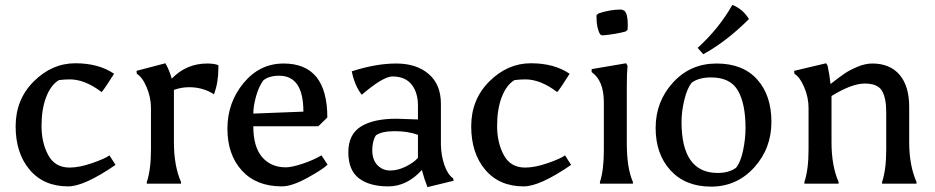

<svg xmlns="http://www.w3.org/2000/svg" viewBox="-20 -752 3827 786"><path d="M265 -66Q305 -66 358 -84.5Q411 -103 428 -116L453 -77Q325 11 259 11Q159 11 101.5 -57Q44 -125 44 -235Q44 -345 118.5 -419Q193 -493 288.5 -493Q384 -493 447 -450Q408 -388 396 -375Q328 -427 266 -427Q243 -427 221 -424Q188 -404 169 -354.5Q150 -305 150 -236.5Q150 -168 177.5 -117Q205 -66 265 -66Z M828 -492Q859 -492 874 -485Q874 -479 874 -473Q874 -414 856 -366Q811 -395 754 -395Q723 -395 692 -384V-170Q692 -73 721 -7V0H581V-7Q598 -57 598 -140V-310Q598 -353 580.5 -394.5Q563 -436 540 -450L539 -462L657 -493Q673 -466 683 -430Q743 -492 828 -492Z M1134 11Q1029 11 970 -54Q911 -119 911 -225.5Q911 -332 977 -412Q1043 -492 1141 -492Q1320 -492 1320 -271L1283 -235H1017Q1017 -151 1053 -109Q1089 -67 1150 -67Q1174 -67 1218 -81.5Q1262 -96 1296 -116L1321 -78Q1302 -59 1238.5 -24Q1175 11 1134 11ZM1123 -442Q1081 -442 1058 -423Q1039 -397 1028 -357Q1017 -317 1017 -287L1222 -295Q1222 -442 1123 -442Z M1691 -200Q1650 -215 1596.5 -215Q1543 -215 1519 -198Q1504 -175 1504 -136.5Q1504 -98 1525 -76Q1546 -54 1577.5 -54Q1609 -54 1642 -70.5Q1675 -87 1691 -106ZM1707 -56Q1646 11 1569.5 11Q1493 11 1449.5 -22Q1406 -55 1406 -128.5Q1406 -202 1457.5 -234Q1509 -266 1603 -266L1691 -263V-320Q1691 -373 1665 -406Q1639 -439 1586 -439Q1547 -438 1461 -364Q1432 -401 1420 -460Q1519 -492 1602 -492Q1685 -492 1735 -449Q1785 -406 1785 -327V-159Q1786 -114 1799.5 -75.5Q1813 -37 1835 -22L1837 -12L1730 14Q1717 -18 1707 -56Z M2130 -66Q2170 -66 2223 -84.5Q2276 -103 2293 -116L2318 -77Q2190 11 2124 11Q2024 11 1966.5 -57Q1909 -125 1909 -235Q1909 -345 1983.5 -419Q2058 -493 2153.5 -493Q2249 -493 2312 -450Q2273 -388 2261 -375Q2193 -427 2131 -427Q2108 -427 2086 -424Q2053 -404 2034 -354.5Q2015 -305 2015 -236.5Q2015 -168 2042.5 -117Q2070 -66 2130 -66Z M2452 -139V-333Q2452 -422 2402 -457V-469L2543 -493L2549 -483Q2546 -454 2546 -400V-164Q2546 -64 2571 -7V0H2436V-7Q2452 -54 2452 -139ZM2536 -708Q2550 -696 2550 -650Q2550 -639 2549 -630L2541 -623Q2501 -612 2446 -607L2437 -611Q2422 -637 2422 -680Q2422 -685 2422 -690L2430 -697Q2478 -713 2522 -713Q2527 -713 2536 -708Z M3046 -674Q2954 -582 2859 -530L2836 -556Q2924 -636 2978 -732Q3021 -715 3046 -674ZM2891 12Q2786 12 2725 -54.5Q2664 -121 2664 -228.5Q2664 -336 2735 -414Q2806 -492 2913.5 -492Q3021 -492 3079.5 -427Q3138 -362 3138 -253Q3138 -144 3067 -66Q2996 12 2891 12ZM3032 -228Q3032 -327 3001 -381Q2970 -435 2891 -435Q2840 -435 2811 -413Q2793 -390 2781.5 -343Q2770 -296 2770 -253Q2770 -44 2918 -44Q2964 -44 2993 -65Q3012 -88 3022 -136Q3032 -184 3032 -228Z M3551 -492Q3623 -492 3662.5 -446Q3702 -400 3702 -314V-170Q3702 -75 3732 -7V0H3591V-7Q3608 -57 3608 -140V-293Q3608 -351 3590.5 -380.5Q3573 -410 3520 -410Q3467 -410 3384 -359V-170Q3384 -73 3413 -7V0H3273V-7Q3290 -57 3290 -140V-310Q3290 -353 3272.5 -394.5Q3255 -436 3232 -450L3231 -462L3362 -493L3368 -483Q3376 -446 3380 -408Q3417 -437 3437.5 -451Q3458 -465 3490 -478.5Q3522 -492 3551 -492Z"/></svg>

Font: Asul
Style: Regular
Weight: 400
Designer: Mariela Monsalve
Foundry: Mariela Monsalve
Version: Version 1.002